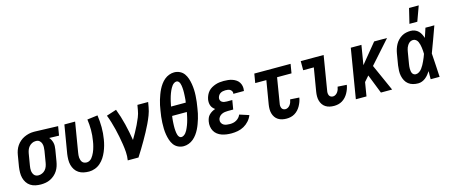

<svg xmlns="http://www.w3.org/2000/svg" viewBox="-47 -1351 4594 1953"><g transform="rotate(-15 2250.0 -374.5)"><path d="M202 8Q173 8 144.5 2Q116 -4 93 -19Q70 -34 55 -57Q40 -80 33 -107Q26 -134 26.5 -163.5Q27 -193 31 -222L51 -342Q55 -367 63.5 -391Q72 -415 87 -437Q102 -459 122.5 -476.5Q143 -494 166.5 -505Q190 -516 215 -522Q240 -528 265 -528H281L523 -520L507 -424L404 -427Q415 -415 422.5 -400Q430 -385 434 -368.5Q438 -352 437.5 -334Q437 -316 434 -298L414 -178Q410 -153 402 -128.5Q394 -104 380 -82Q366 -60 345.5 -42Q325 -24 301.5 -12.5Q278 -1 252.5 3.5Q227 8 202 8ZM202 -88Q221 -88 240.5 -96.5Q260 -105 273.5 -120.5Q287 -136 294 -155Q301 -174 304 -193L324 -313Q327 -333 327.5 -352Q328 -371 322.5 -388.5Q317 -406 303.5 -418.5Q290 -431 271 -432H259Q241 -432 222.5 -422.5Q204 -413 191 -397.5Q178 -382 171.5 -363.5Q165 -345 162 -327L142 -207Q140 -193 138.5 -179.5Q137 -166 138.5 -153Q140 -140 144.5 -128Q149 -116 157 -106.5Q165 -97 177 -92.5Q189 -88 202 -88Z M710 8Q680 8 652 2Q624 -4 601 -19Q578 -34 563 -57Q548 -80 541 -107Q534 -134 534.5 -163.5Q535 -193 539 -222L589 -520H702L650 -207Q648 -193 646.5 -179.5Q645 -166 646.5 -153.5Q648 -141 652 -128.5Q656 -116 664 -106.5Q672 -97 684 -92.5Q696 -88 710 -88Q724 -88 738.5 -95.5Q753 -103 763 -115Q773 -127 780.5 -140.5Q788 -154 794.5 -168Q801 -182 805.5 -196Q810 -210 814 -224.5Q818 -239 821 -253Q824 -267 826 -282Q836 -339 836 -396Q836 -453 828 -508L938 -522Q947 -460 947.5 -396Q948 -332 937 -268Q932 -237 923.5 -206.5Q915 -176 902.5 -146Q890 -116 872 -88Q854 -60 828.5 -37.5Q803 -15 771.5 -3.5Q740 8 710 8Z M1117 0Q1124 -44 1121 -86.5Q1118 -129 1111.5 -171Q1105 -213 1097 -254Q1089 -295 1079 -335.5Q1069 -376 1057 -416Q1045 -456 1030 -494L1135 -528Q1166 -447 1187 -361Q1208 -275 1222 -187Q1242 -221 1261 -255Q1280 -289 1297 -324Q1314 -359 1328.5 -395Q1343 -431 1349 -468L1358 -520H1471L1462 -468Q1455 -427 1439.5 -386.5Q1424 -346 1405 -306.5Q1386 -267 1365 -228Q1344 -189 1322 -151Q1300 -113 1277 -75Q1254 -37 1230 0Z M1706 8Q1674 8 1646.5 -5.5Q1619 -19 1602 -42.5Q1585 -66 1575.5 -95Q1566 -124 1561 -154Q1556 -184 1555 -215.5Q1554 -247 1555.5 -278.5Q1557 -310 1560.5 -341.5Q1564 -373 1570 -405Q1574 -432 1579.5 -458.5Q1585 -485 1593 -511Q1601 -537 1610.5 -563Q1620 -589 1632.5 -614Q1645 -639 1662 -662.5Q1679 -686 1701 -704.5Q1723 -723 1750 -733Q1777 -743 1803 -743Q1835 -743 1862.5 -729.5Q1890 -716 1907 -692.5Q1924 -669 1933.5 -640Q1943 -611 1948 -581Q1953 -551 1954.5 -519.5Q1956 -488 1954 -456.5Q1952 -425 1948.5 -393.5Q1945 -362 1939 -330Q1935 -303 1929.5 -276.5Q1924 -250 1916 -224Q1908 -198 1898.5 -172Q1889 -146 1876.5 -121Q1864 -96 1847 -72.5Q1830 -49 1808 -30.5Q1786 -12 1759 -2Q1732 8 1706 8ZM1684 -415H1839Q1842 -428 1843 -441Q1844 -454 1845 -467Q1846 -480 1846.5 -492.5Q1847 -505 1847.5 -518Q1848 -531 1847.5 -543.5Q1847 -556 1846 -568.5Q1845 -581 1843 -593Q1841 -605 1837 -616.5Q1833 -628 1824.5 -637.5Q1816 -647 1803 -647Q1790 -647 1777.5 -639Q1765 -631 1756.5 -620Q1748 -609 1741 -596.5Q1734 -584 1728.5 -571.5Q1723 -559 1718 -546Q1713 -533 1709 -520Q1705 -507 1701.5 -494Q1698 -481 1695 -468Q1692 -455 1689.5 -442Q1687 -429 1684 -415ZM1706 -88Q1719 -88 1731.5 -96Q1744 -104 1753 -115Q1762 -126 1768.5 -138.5Q1775 -151 1780.5 -163.5Q1786 -176 1791 -189Q1796 -202 1800 -215Q1804 -228 1807.5 -241Q1811 -254 1814 -267Q1817 -280 1819.5 -293Q1822 -306 1825 -320H1670Q1668 -307 1666.5 -294Q1665 -281 1664 -268Q1663 -255 1662.5 -242.5Q1662 -230 1661.5 -217Q1661 -204 1661.5 -191.5Q1662 -179 1663 -166.5Q1664 -154 1666 -142Q1668 -130 1672 -118.5Q1676 -107 1684.5 -97.5Q1693 -88 1706 -88Z M2210 8Q2183 8 2157 4.5Q2131 1 2106.5 -7.5Q2082 -16 2062 -31.5Q2042 -47 2030 -68.5Q2018 -90 2014 -116.5Q2010 -143 2015 -169Q2018 -187 2025 -204.5Q2032 -222 2046 -236Q2060 -250 2076.5 -259.5Q2093 -269 2111 -275Q2098 -284 2087.5 -296Q2077 -308 2071.5 -323Q2066 -338 2065 -355Q2064 -372 2067 -389Q2071 -410 2080.5 -431Q2090 -452 2105 -469Q2120 -486 2140.5 -497.5Q2161 -509 2182 -516Q2203 -523 2224.5 -525.5Q2246 -528 2268 -528Q2291 -528 2313.5 -525.5Q2336 -523 2357 -516Q2378 -509 2396 -497Q2414 -485 2425.5 -467.5Q2437 -450 2441.5 -428Q2446 -406 2442 -383L2441 -376H2330V-378Q2333 -392 2326.5 -403.5Q2320 -415 2310 -421.5Q2300 -428 2286.5 -430Q2273 -432 2260 -432Q2246 -432 2232.5 -429Q2219 -426 2207 -418.5Q2195 -411 2187.5 -399Q2180 -387 2177 -373Q2175 -360 2180 -348Q2185 -336 2195.5 -329.5Q2206 -323 2219 -320.5Q2232 -318 2246 -318H2303L2287 -222H2230Q2214 -222 2197.5 -219.5Q2181 -217 2165.5 -209.5Q2150 -202 2138.5 -187.5Q2127 -173 2125 -157Q2122 -140 2130 -124.5Q2138 -109 2152 -101Q2166 -93 2183 -90.5Q2200 -88 2218 -88Q2235 -88 2252 -91.5Q2269 -95 2285 -104Q2301 -113 2313.5 -127Q2326 -141 2332 -157L2431 -125Q2419 -93 2395 -66Q2371 -39 2340.5 -22Q2310 -5 2276 1.5Q2242 8 2210 8Z M2789 8Q2765 8 2742.5 3Q2720 -2 2701 -14Q2682 -26 2669.5 -44.5Q2657 -63 2651 -84.5Q2645 -106 2645 -130Q2645 -154 2649 -178L2690 -424H2573L2589 -520H2971L2955 -424H2803L2760 -162Q2757 -149 2757.5 -136Q2758 -123 2763 -111.5Q2768 -100 2779 -94Q2790 -88 2803 -88Q2817 -88 2830.5 -96.5Q2844 -105 2852.5 -117.5Q2861 -130 2866 -144Q2871 -158 2873 -172L2968 -166Q2965 -144 2957 -122.5Q2949 -101 2938 -81Q2927 -61 2911 -43.5Q2895 -26 2875 -14Q2855 -2 2833 3Q2811 8 2789 8Z M3289 8Q3265 8 3242.5 3Q3220 -2 3201 -14Q3182 -26 3169.5 -44.5Q3157 -63 3151 -84.5Q3145 -106 3145 -130Q3145 -154 3149 -178L3190 -424H3078V-520H3319L3260 -162Q3257 -149 3257.5 -136Q3258 -123 3263 -111.5Q3268 -100 3279 -94Q3290 -88 3303 -88Q3317 -88 3330.5 -96.5Q3344 -105 3352.5 -117.5Q3361 -130 3366 -144Q3371 -158 3373 -172L3468 -166Q3465 -144 3457 -122.5Q3449 -101 3438 -81Q3427 -61 3411 -43.5Q3395 -26 3375 -14Q3355 -2 3333 3Q3311 8 3289 8Z M3783 0 3704 -201 3655 -145 3631 0H3519L3605 -520H3717L3683 -315L3851 -520H3987L3775 -282L3901 0Z M4175 8Q4147 8 4120.5 1Q4094 -6 4073.5 -22Q4053 -38 4040.5 -61.5Q4028 -85 4022.5 -111.5Q4017 -138 4018 -166Q4019 -194 4023 -222L4043 -342Q4047 -366 4054.5 -389Q4062 -412 4074 -434Q4086 -456 4104 -474.5Q4122 -493 4143.5 -505.5Q4165 -518 4189 -523Q4213 -528 4237 -528Q4260 -528 4281 -519.5Q4302 -511 4317 -496Q4332 -481 4342 -461.5Q4352 -442 4358 -421Q4367 -446 4375 -470.5Q4383 -495 4391 -520H4485Q4460 -452 4436 -384.5Q4412 -317 4386 -250Q4391 -187 4394 -124.5Q4397 -62 4401 0H4307Q4307 -21 4307 -42.5Q4307 -64 4308 -85Q4296 -67 4282.5 -50.5Q4269 -34 4252 -20.5Q4235 -7 4215 0.5Q4195 8 4175 8ZM4175 -88Q4194 -88 4211 -99.5Q4228 -111 4240 -127Q4252 -143 4261.5 -160.5Q4271 -178 4279 -195.5Q4287 -213 4294.5 -231Q4302 -249 4308 -267Q4308 -284 4306.5 -300.5Q4305 -317 4303 -333.5Q4301 -350 4297 -366Q4293 -382 4286.5 -396.5Q4280 -411 4267 -421.5Q4254 -432 4237 -432Q4225 -432 4213.5 -427.5Q4202 -423 4193 -414.5Q4184 -406 4177 -395Q4170 -384 4165.5 -373Q4161 -362 4158.5 -350Q4156 -338 4154 -327L4134 -207Q4132 -194 4130.5 -182Q4129 -170 4129.5 -157.5Q4130 -145 4131.5 -133.5Q4133 -122 4138 -111.5Q4143 -101 4153 -94.5Q4163 -88 4175 -88ZM4244 -600 4282 -757H4384L4327 -600Z"/></g></svg>

Font: Iosevka Term Curly
Style: Bold Italic
Weight: 700
Italic angle: -9°
Designer: Belleve Invis
Foundry: Belleve Invis
Version: Version 32.3.0